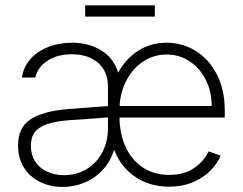

<svg xmlns="http://www.w3.org/2000/svg" viewBox="-20 -701 925 732"><path d="M416 -127.9H414.1Q400.4 -83.5 370.6 -52Q340.8 -20.5 301.5 -4.4Q262.2 11.7 218.8 11.7Q171.9 11.7 133.1 -7.1Q94.2 -25.9 71.5 -61.5Q48.8 -97.2 48.8 -146.5Q48.8 -214.4 95.9 -245.8Q143.1 -277.3 240.2 -285.2L352.5 -293.9L391.6 -296.4V-371.1Q391.6 -408.7 375 -436.3Q358.4 -463.9 327.4 -479Q296.4 -494.1 253.9 -494.1Q199.7 -494.1 162.1 -470.2Q124.5 -446.3 114.3 -405.3H63.5Q69.3 -445.3 95.5 -475.3Q121.6 -505.4 163.3 -521.7Q205.1 -538.1 255.9 -538.1Q317.9 -538.1 366 -508.8Q414.1 -479.5 430.2 -423.8Q459.5 -477.5 507.3 -507.8Q555.2 -538.1 615.2 -538.1Q675.3 -538.1 725.8 -507.1Q776.4 -476.1 806.6 -417.5Q836.9 -358.9 836.9 -280.3V-252.9H435.5Q436.5 -189 459.7 -139.4Q482.9 -89.8 525.4 -62Q567.9 -34.2 625 -34.2Q682.1 -34.2 720.2 -60.5Q758.3 -86.9 775.4 -124L821.3 -107.4Q808.1 -76.7 781.5 -49.8Q754.9 -22.9 714.8 -6.1Q674.8 10.7 625 10.7Q550.8 10.7 495.8 -26.6Q440.9 -64 416 -127.9ZM224.6 -33.2Q272.9 -33.2 311 -56.6Q349.1 -80.1 370.4 -120.8Q391.6 -161.6 391.6 -211.9V-253.4L359.4 -251Q279.8 -244.6 250 -243.2Q194.3 -239.3 161.1 -228.3Q127.9 -217.3 112.8 -197.3Q97.7 -177.2 97.7 -145.5Q97.7 -111.3 114 -85.7Q130.4 -60.1 159.4 -46.6Q188.5 -33.2 224.6 -33.2ZM787.1 -296.9Q787.1 -351.6 764.6 -396.5Q742.2 -441.4 702.9 -467.3Q663.6 -493.2 615.2 -493.2Q566.9 -493.2 527.1 -467.3Q487.3 -441.4 463.1 -396.5Q439 -351.6 436 -296.9ZM570.3 -637.7H304.7V-680.7H570.3Z"/></svg>

Font: Pretendard JP ExtraLight
Style: Regular
Weight: 200
Designer: Base glyphs from Inter by Rasmus Andersson; Hangeul glyphs from Noto Sans CJK(Source Han Sans) by Jang Soo-young and Kan
Foundry: Kil Hyung-jin
Version: Version 1.309